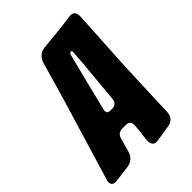

<svg xmlns="http://www.w3.org/2000/svg" viewBox="-283 -835 927 927"><g transform="rotate(-45 181.0 -371.5)"><path d="M235 -8Q215 -8 209 -18.5Q203 -29 203 -46Q212 -123 213 -140Q213 -171 185 -171H160Q129 -171 121 -141L101 -70Q88 -28 45 -22L-45 -11Q-71 -11 -71 -34V-36Q-71 -39 -71 -42Q-71 -45 -69 -48L48 -436Q93 -588 115 -667Q129 -708 171 -713Q219 -718 266 -722.5Q313 -727 359 -734L366 -735Q386 -735 392.5 -724.5Q399 -714 399 -697L382 -400Q379 -346 369 -72Q366 -30 323 -22L252 -11ZM194 -273Q224 -275 227 -306L247 -522L253 -602Q253 -609 247 -609Q239 -609 236 -601Q215 -522 161 -302Q159 -296 159 -292Q159 -273 179 -273Z"/></g></svg>

Font: Bangerz
Style: Bold
Weight: 700
Designer: vernon adams
Foundry: Vernon Adams
Version: Version 2.10;February 7, 2025;FontCreator 13.0.0.2683 64-bit